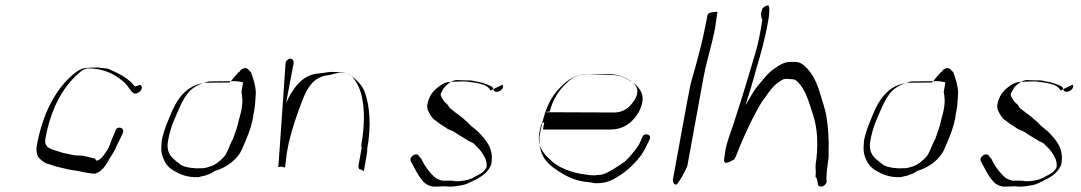

<svg xmlns="http://www.w3.org/2000/svg" viewBox="-20 -694 3997 710"><path d="M500 -379C495 -383 481 -370 477 -376C455 -405 420 -422 384 -438C374 -443 357 -441 346 -444C345 -445 329 -444 328 -444C320 -445 314 -443 307 -443C285 -444 267 -433 253 -421C185 -365 138 -273 117 -160C113 -143 115 -128 119 -118C122 -109 142 -93 153 -89C167 -86 184 -78 201 -75C221 -70 238 -66 260 -63C277 -61 291 -56 309 -54C326 -52 329 -49 342 -56C361 -66 371 -83 382 -102C390 -117 404 -134 410 -152C418 -170 427 -184 434 -202C443 -223 412 -230 407 -211C402 -196 395 -184 390 -169C385 -154 379 -141 371 -131C363 -118 353 -103 336 -99C339 -102 329 -106 331 -108C316 -111 300 -115 287 -118C276 -120 260 -118 249 -121C234 -125 214 -127 199 -133C173 -142 141 -145 148 -182C167 -286 208 -368 270 -422C281 -432 291 -440 305 -441C370 -441 410 -416 442 -387C454 -375 460 -361 472 -351C487 -339 516 -367 500 -379Z M878 -390C880 -388 873 -359 873 -355C872 -354 876 -339 875 -338C878 -323 876 -301 871 -279C870 -278 866 -257 865 -257C861 -241 859 -230 854 -215C853 -215 846 -191 845 -190C843 -183 840 -176 837 -172C828 -155 821 -128 808 -114C797 -101 774 -82 756 -78C747 -75 736 -71 724 -72C724 -72 701 -71 701 -72C678 -73 656 -78 644 -88C644 -89 627 -101 627 -102C609 -116 595 -136 601 -171C606 -200 613 -224 623 -248C643 -292 660 -346 697 -370C705 -376 725 -386 736 -388C742 -390 748 -392 754 -393L845 -394C858 -394 867 -392 878 -390ZM866 -429C862 -430 831 -389 829 -389L741 -388C679 -382 642 -340 618 -287C603 -251 586 -215 578 -174C577 -157 575 -141 578 -127C585 -98 598 -77 622 -63C646 -49 673 -37 715 -39C717 -41 742 -44 744 -47C755 -50 765 -55 775 -62C817 -74 860 -104 877 -147C892 -182 908 -217 916 -261C916 -269 919 -277 920 -285C924 -305 925 -336 926 -351C925 -381 916 -404 908 -427L900 -435C893 -447 872 -443 866 -429Z M1036 -461C1036 -461 1010 -78 1009 -76C1009 -76 1022 -78 1022 -78C1024 -78 1025 -76 1027 -76L1034 -75L1041 -130C1049 -181 1067 -238 1083 -282C1106 -345 1125 -409 1194 -416C1209 -418 1220 -423 1233 -425C1252 -426 1268 -423 1278 -415C1297 -395 1311 -369 1318 -337C1329 -288 1328 -226 1316 -157C1315 -151 1318 -151 1317 -145L1306 -83C1305 -75 1306 -67 1314 -67C1322 -67 1325 -56 1326 -64L1337 -127C1338 -132 1338 -138 1338 -144C1353 -227 1348 -302 1328 -356C1317 -382 1298 -399 1276 -416C1259 -427 1236 -428 1206 -428C1192 -428 1179 -424 1164 -423C1097 -420 1064 -368 1038 -314L1066 -461C1067 -469 1062 -477 1054 -477C1046 -477 1037 -469 1036 -461Z M1839 -381C1839 -381 1794 -360 1794 -359C1782 -386 1736 -388 1700 -393C1700 -393 1645 -392 1646 -391C1626 -391 1612 -381 1599 -371C1579 -355 1566 -338 1560 -306C1559 -299 1560 -291 1564 -283C1569 -272 1579 -254 1590 -249C1591 -249 1598 -242 1599 -242C1606 -236 1614 -231 1623 -226C1623 -225 1634 -219 1634 -218C1643 -213 1653 -211 1662 -205C1680 -192 1696 -184 1715 -172C1716 -172 1730 -164 1731 -164C1738 -157 1753 -143 1759 -134C1769 -119 1783 -101 1779 -75C1776 -69 1773 -65 1769 -61C1760 -51 1743 -45 1732 -38C1714 -28 1688 -23 1663 -24C1659 -25 1654 -26 1646 -26H1616C1610 -27 1594 -33 1591 -36C1569 -54 1550 -81 1538 -107C1537 -107 1531 -116 1530 -116C1521 -134 1491 -114 1499 -98C1513 -73 1526 -43 1546 -22C1554 -13 1572 -2 1592 -4C1592 -4 1621 -5 1621 -5C1628 -5 1632 -5 1636 -4C1653 -3 1671 -6 1687 -9C1707 -12 1720 -21 1737 -29C1759 -39 1790 -60 1797 -89C1807 -146 1775 -179 1748 -207C1742 -213 1727 -224 1720 -230C1721 -230 1709 -241 1710 -241C1696 -254 1680 -267 1664 -278C1664 -280 1641 -295 1642 -296C1640 -299 1638 -303 1636 -306C1630 -313 1622 -316 1618 -326C1614 -332 1608 -340 1610 -348C1614 -354 1617 -364 1622 -369C1622 -369 1631 -380 1631 -379C1641 -388 1656 -399 1673 -398C1673 -397 1726 -397 1726 -396C1730 -395 1734 -394 1739 -393C1762 -390 1782 -382 1798 -374C1802 -373 1804 -364 1805 -361C1813 -344 1848 -363 1839 -381Z M1993 -278C1995 -281 2013 -281 2013 -282C2025 -327 2044 -356 2070 -382C2089 -401 2108 -417 2141 -418C2142 -419 2228 -420 2229 -420C2257 -420 2278 -413 2296 -404C2315 -394 2342 -378 2336 -348C2335 -338 2327 -324 2321 -317C2307 -295 2283 -278 2252 -278C2252 -278 1997 -279 1997 -279C1996 -279 1995 -278 1993 -278ZM1992 -242C1994 -241 1986 -215 1989 -215H2237C2284 -215 2314 -238 2336 -270C2352 -293 2362 -327 2353 -349C2347 -365 2334 -380 2320 -389C2295 -403 2278 -417 2237 -417C2237 -417 2151 -418 2152 -419C2099 -420 2068 -389 2040 -358C2005 -318 1988 -263 1976 -195C1974 -186 1974 -179 1975 -171C1976 -121 1999 -93 2032 -70C2065 -47 2106 -22 2163 -20C2162 -19 2177 -18 2176 -17C2204 -15 2226 -20 2246 -30C2288 -52 2321 -81 2350 -119C2363 -136 2372 -158 2382 -178C2392 -198 2362 -205 2355 -187C2351 -177 2346 -164 2340 -155C2326 -134 2308 -113 2290 -96C2282 -90 2260 -76 2249 -69C2230 -59 2216 -47 2191 -47C2184 -46 2177 -45 2169 -46C2168 -46 2151 -47 2151 -48C2092 -54 2039 -76 2010 -108C1987 -129 1965 -157 1975 -206C1977 -216 1979 -226 1982 -236C1985 -235 1989 -242 1992 -242Z M2479 -11C2487 -9 2521 -74 2522 -82L2582 -410C2593 -470 2613 -529 2624 -589L2633 -650C2632 -651 2627 -650 2616 -649C2605 -648 2599 -644 2597 -641L2583 -572C2574 -527 2561 -482 2549 -437C2543 -415 2536 -396 2532 -374C2530 -371 2470 -37 2469 -34C2466 -23 2471 -13 2479 -11Z M2798 -658C2789 -637 2799 -621 2799 -621C2793 -581 2785 -537 2773 -497C2752 -426 2726 -338 2703 -269C2703 -268 2692 -234 2692 -234C2681 -201 2668 -171 2662 -135C2662 -134 2658 -107 2658 -107C2656 -92 2662 -88 2676 -95C2674 -92 2697 -107 2695 -104C2704 -119 2708 -134 2714 -148C2723 -172 2758 -247 2770 -269C2782 -291 2795 -317 2809 -333C2821 -351 2837 -374 2855 -387C2869 -396 2876 -405 2895 -402L2911 -401C2914 -400 2920 -400 2923 -397C2959 -368 2971 -316 2987 -268C3003 -220 3007 -155 2996 -84C2995 -74 2998 -57 2996 -46C2994 -33 3001 -42 3001 -29C3002 -28 3004 -19 3004 -17C3003 4 3033 -2 3037 -22C3037 -23 3036 -33 3036 -34C3036 -57 3040 -79 3043 -104C3045 -113 3044 -123 3044 -133C3046 -178 3042 -227 3036 -264C3032 -289 3021 -320 3013 -347C3005 -376 2992 -406 2977 -426C2968 -438 2947 -463 2929 -464C2928 -465 2912 -465 2911 -465C2882 -467 2865 -455 2846 -442C2819 -425 2802 -399 2780 -374C2766 -357 2751 -328 2737 -305C2748 -341 2767 -401 2776 -437C2793 -493 2811 -558 2821 -619L2823 -631C2824 -639 2828 -674 2820 -674C2812 -674 2799 -666 2798 -658Z M3475 -390C3477 -388 3470 -359 3470 -355C3469 -354 3473 -339 3472 -338C3475 -323 3473 -301 3468 -279C3467 -278 3463 -257 3462 -257C3458 -241 3456 -230 3451 -215C3450 -215 3443 -191 3442 -190C3440 -183 3437 -176 3434 -172C3425 -155 3418 -128 3405 -114C3394 -101 3371 -82 3353 -78C3344 -75 3333 -71 3321 -72C3321 -72 3298 -71 3298 -72C3275 -73 3253 -78 3241 -88C3241 -89 3224 -101 3224 -102C3206 -116 3192 -136 3198 -171C3203 -200 3210 -224 3220 -248C3240 -292 3257 -346 3294 -370C3302 -376 3322 -386 3333 -388C3339 -390 3345 -392 3351 -393L3442 -394C3455 -394 3464 -392 3475 -390ZM3463 -429C3459 -430 3428 -389 3426 -389L3338 -388C3276 -382 3239 -340 3215 -287C3200 -251 3183 -215 3175 -174C3174 -157 3172 -141 3175 -127C3182 -98 3195 -77 3219 -63C3243 -49 3270 -37 3312 -39C3314 -41 3339 -44 3341 -47C3352 -50 3362 -55 3372 -62C3414 -74 3457 -104 3474 -147C3489 -182 3505 -217 3513 -261C3513 -269 3516 -277 3517 -285C3521 -305 3522 -336 3523 -351C3522 -381 3513 -404 3505 -427L3497 -435C3490 -447 3469 -443 3463 -429Z M3947 -381C3947 -381 3902 -360 3902 -359C3890 -386 3844 -388 3808 -393C3808 -393 3753 -392 3754 -391C3734 -391 3720 -381 3707 -371C3687 -355 3674 -338 3668 -306C3667 -299 3668 -291 3672 -283C3677 -272 3687 -254 3698 -249C3699 -249 3706 -242 3707 -242C3714 -236 3722 -231 3731 -226C3731 -225 3742 -219 3742 -218C3751 -213 3761 -211 3770 -205C3788 -192 3804 -184 3823 -172C3824 -172 3838 -164 3839 -164C3846 -157 3861 -143 3867 -134C3877 -119 3891 -101 3887 -75C3884 -69 3881 -65 3877 -61C3868 -51 3851 -45 3840 -38C3822 -28 3796 -23 3771 -24C3767 -25 3762 -26 3754 -26H3724C3718 -27 3702 -33 3699 -36C3677 -54 3658 -81 3646 -107C3645 -107 3639 -116 3638 -116C3629 -134 3599 -114 3607 -98C3621 -73 3634 -43 3654 -22C3662 -13 3680 -2 3700 -4C3700 -4 3729 -5 3729 -5C3736 -5 3740 -5 3744 -4C3761 -3 3779 -6 3795 -9C3815 -12 3828 -21 3845 -29C3867 -39 3898 -60 3905 -89C3915 -146 3883 -179 3856 -207C3850 -213 3835 -224 3828 -230C3829 -230 3817 -241 3818 -241C3804 -254 3788 -267 3772 -278C3772 -280 3749 -295 3750 -296C3748 -299 3746 -303 3744 -306C3738 -313 3730 -316 3726 -326C3722 -332 3716 -340 3718 -348C3722 -354 3725 -364 3730 -369C3730 -369 3739 -380 3739 -379C3749 -388 3764 -399 3781 -398C3781 -397 3834 -397 3834 -396C3838 -395 3842 -394 3847 -393C3870 -390 3890 -382 3906 -374C3910 -373 3912 -364 3913 -361C3921 -344 3956 -363 3947 -381Z"/></svg>

Font: Photofail
Style: It
Weight: 400
Foundry: Cannot Into Space Fonts
Version: Version 0.97